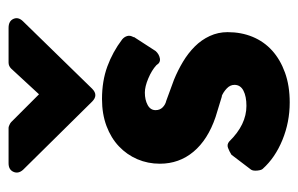

<svg xmlns="http://www.w3.org/2000/svg" viewBox="-144 -543 696 448"><g transform="rotate(-90 204.0 -319.0)"><path d="M67 -127Q75 -132 83 -135Q91 -138 98 -132Q137 -92 181 -92Q203 -92 216.5 -99Q230 -106 230 -120Q230 -130 221.5 -138Q213 -146 203 -150L204 -149L155 -164Q102 -182 74 -215.5Q46 -249 46 -294Q46 -322 56.5 -346.5Q67 -371 86.5 -389.5Q106 -408 134 -418.5Q162 -429 197 -429Q239 -429 273 -416.5Q307 -404 336 -382Q342 -377 344 -370Q346 -363 341 -355H342L309 -304Q302 -296 292 -294Q282 -292 276 -302Q264 -313 245 -321Q226 -329 212 -329Q195 -329 183 -322.5Q171 -316 171 -304Q171 -294 177.5 -287.5Q184 -281 193 -279L242 -261Q264 -252 284 -240Q304 -228 319.5 -212.5Q335 -197 344 -177.5Q353 -158 353 -136Q353 -104 342 -77.5Q331 -51 310 -32Q289 -13 258.5 -2Q228 9 189 9Q143 9 101.5 -8Q60 -25 34 -54Q31 -57 30 -66.5Q29 -76 32 -81ZM363 -647Q379 -647 384 -635.5Q389 -624 378 -613L221 -452Q206 -437 191 -452L32 -613Q22 -624 27 -635.5Q32 -647 47 -647H130Q132 -647 136.5 -645Q141 -643 143 -641L208 -576L268 -641Q274 -647 282 -647Z"/></g></svg>

Font: Stadtwerke
Style: Bold
Weight: 700
Designer: Santiago Orozco
Foundry: Typemade
Version: Version 1.003